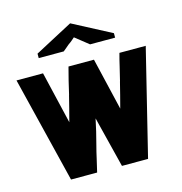

<svg xmlns="http://www.w3.org/2000/svg" viewBox="-103 -781 827 874"><g transform="rotate(-15 310.5 -344.0)"><path d="M2 -500H127L185 -254Q193 -282 200.5 -313.5Q208 -345 216 -375V-374Q223 -405 231 -438Q239 -471 247 -500H367L425 -254Q433 -282 440.5 -313.5Q448 -345 456 -375V-374Q464 -405 471.5 -438Q479 -471 487 -500H611L488 0H365L305 -240Q299 -212 292 -181.5Q285 -151 277 -122Q269 -92 262 -60Q255 -28 248 0H125ZM305 -622Q298 -616 290.5 -609.5Q283 -603 275 -598Q267 -592 259 -584.5Q251 -577 244 -572H126V-593L305 -688L486 -593V-572H368Z"/></g></svg>

Font: Tschichold
Style: Bold
Weight: 700
Designer: Peter Wiegel
Foundry: Peter Wiegel
Version: Version 1.000; ttfautohint (v1.3)